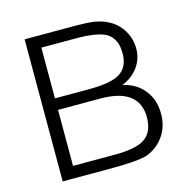

<svg xmlns="http://www.w3.org/2000/svg" viewBox="-101 -790 911 896"><g transform="rotate(-15 354.0 -342.5)"><path d="M93.8 1H298.8Q384.8 1 426.8 -2Q480.5 -5.9 505.9 -14.6Q558.6 -36.1 588.9 -81.1Q619.1 -126 619.1 -185.5Q619.1 -253.9 581.1 -300.8Q543.9 -347.7 479.5 -361.3Q529.3 -381.8 557.6 -420.9Q585.9 -460 585.9 -508.8Q585.9 -556.6 562.5 -595.7Q539.1 -635.7 499 -657.2Q469.7 -673.8 428.7 -680.7Q393.6 -685.5 337.9 -685.5H93.8ZM326.2 -627.9Q427.7 -627.9 470.7 -604.5Q518.6 -577.1 518.6 -504.9Q518.6 -434.6 468.8 -407.2Q425.8 -382.8 320.3 -382.8H159.2V-627.9ZM159.2 -56.6V-327.1H365.2Q457 -327.1 503.9 -292Q550.8 -256.8 550.8 -187.5Q550.8 -113.3 503.9 -84Q461.9 -56.6 360.4 -56.6Z"/></g></svg>

Font: Dotum
Style: Regular
Weight: 400
Version: Version 2.21